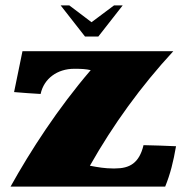

<svg xmlns="http://www.w3.org/2000/svg" viewBox="-20 -689 678 709"><path d="M312 -77C398 -229 500 -370 620 -500H63L32 -349C63 -346 99 -344 130 -342C142 -399 192 -435 254 -435C283 -435 296 -434 315 -430C194 -289 93 -133 19 0H590C609 -47 620 -91 630 -149C588 -151 551 -152 510 -153C494 -86 458 -67 405 -67H396C369 -67 343 -71 312 -77ZM294 -554H343L433 -669H401L318 -607L236 -669H204Z"/></svg>

Font: Ruslan Display
Style: Regular
Weight: 400
Designer: Denis Masharov, Vladimir Rabdu
Foundry: Denis Masharov, Vladimir Rabdu
Version: Version 1.001